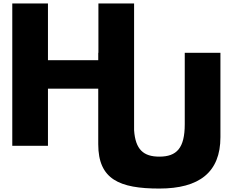

<svg xmlns="http://www.w3.org/2000/svg" viewBox="-20 -845 1349 1113"><path d="M258 -331H549.5V-9C549.5 195 672.7 248 903.7 248C1134.7 248 1257.8 154 1257.8 -50V-539H1051V-125C1051 13 1004.8 63 903.7 63C811.4 63 764.9 21.5 757.3 -90.3V-825H550.5V-539H549.5V-496H258V-825H51.2V0H258Z"/></svg>

Font: Hussar
Style: BdWide
Weight: 700
Foundry: Cannot Into Space Fonts
Version: Version 2.00